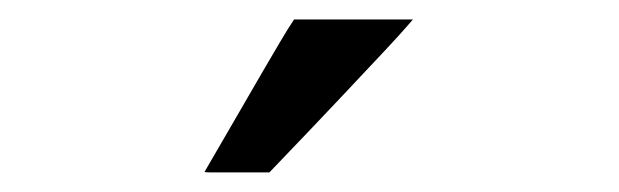

<svg xmlns="http://www.w3.org/2000/svg" viewBox="-20 -795 638 198"><path d="M257.8 -617.2Q233.9 -617.2 220.5 -617.2Q207 -617.2 200.4 -617.2Q193.8 -617.2 192.4 -617.4Q190.9 -617.7 190.9 -617.7Q210.9 -651.9 225.3 -677Q239.7 -702.1 250.5 -720.5Q261.2 -738.8 268.8 -751.7Q276.4 -764.6 283.2 -774.9H405.8Q405.8 -774.9 399.9 -768.1Q394 -761.2 377.7 -743.7Q361.3 -726.1 332.5 -695.6Q303.7 -665 257.8 -617.2Z"/></svg>

Font: Tienne
Style: Regular
Weight: 400
Designer: vernon adams
Foundry: vernon adams
Version: Version 1.001